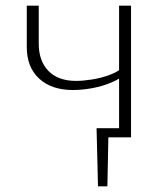

<svg xmlns="http://www.w3.org/2000/svg" viewBox="-20 -482 577 674"><path d="M324 172 319 -32H361L357 172ZM337 0 319 -32H421V0ZM236 -166Q161 -166 117.5 -206Q74 -246 74 -317V-462H116V-329Q116 -268 150 -233Q184 -198 247 -198Q272 -198 303 -203Q334 -208 362 -218Q390 -228 405 -241L418 -221Q401 -205 370 -192Q339 -179 303.5 -172.5Q268 -166 236 -166ZM398 0V-462H440V0Z"/></svg>

Font: Ysabeau SC ExtraLight
Style: Regular
Weight: 250
Designer: Christian Thalmann (Catharsis Fonts)
Version: Version 2.001;gftools[0.9.30]; featfreeze: smcp